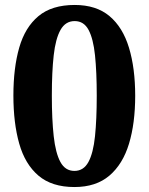

<svg xmlns="http://www.w3.org/2000/svg" viewBox="-20 -744 599 774"><path d="M280 10Q189 10 135 -36Q81 -82 57.5 -165Q34 -248 34 -359Q34 -470 57.5 -552Q81 -634 135 -679Q189 -724 281 -724Q368 -724 421.5 -679Q475 -634 500 -551.5Q525 -469 525 -358Q525 -247 500 -164.5Q475 -82 421 -36Q367 10 280 10ZM280 -55Q317 -55 336.5 -91Q356 -127 363 -195Q370 -263 370 -358Q370 -454 363 -521Q356 -588 337 -623.5Q318 -659 281 -659Q244 -659 224 -623.5Q204 -588 196.5 -521Q189 -454 189 -358Q189 -263 196.5 -195Q204 -127 223.5 -91Q243 -55 280 -55Z"/></svg>

Font: Noto Serif Gujarati
Style: Bold
Weight: 700
Version: Version 2.102